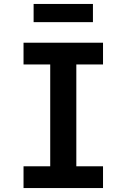

<svg xmlns="http://www.w3.org/2000/svg" viewBox="-20 -951 640 971"><path d="M99 0V-110H234V-625H99V-735H501V-625H366V-110H501V0ZM150 -839V-931H450V-839Z"/></svg>

Font: Iosevka Custom XBdEx
Style: Regular
Weight: 800
Width: 7
Monospace: yes
Designer: Belleve Invis
Foundry: Belleve Invis
Version: Version 11.2.4; ttfautohint (v1.8.4)